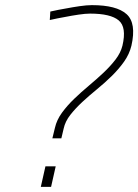

<svg xmlns="http://www.w3.org/2000/svg" viewBox="-20 -729 539 748"><path d="M492 -551Q484 -518 463.5 -489Q443 -460 415.5 -433Q388 -406 358 -381.5Q328 -357 301 -332Q274 -307 254 -281.5Q234 -256 228 -228L219 -190H184L194 -231Q201 -262 221.5 -290Q242 -318 269 -344Q296 -370 326.5 -395.5Q357 -421 383.5 -446Q410 -471 430 -497Q450 -523 457 -551Q474 -623 442.5 -649.5Q411 -676 331 -676Q313 -676 286 -672Q259 -668 234 -663Q205 -658 174 -651L176 -684Q207 -691 237 -696Q263 -701 290.5 -705Q318 -709 338 -709Q434 -709 473 -674Q512 -639 492 -551ZM157 -81H197L179 -1H139Z"/></svg>

Font: Panefresco 1wt
Style: Italic
Weight: 250
Version: Version 1.000